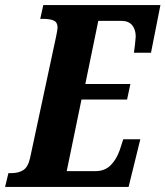

<svg xmlns="http://www.w3.org/2000/svg" viewBox="-40 -734 650 754"><path d="M-7 -54H3Q33 -54 51.5 -66Q70 -78 78 -113L180 -589Q186 -617 186 -626Q186 -646 171.5 -653Q157 -660 128 -660H118L130 -714H590L553 -527H486Q487 -532 490 -558Q493 -584 493 -590Q493 -618 479 -635Q465 -652 437 -652H346L295 -404H472L459 -343H280L222 -62H335Q371 -62 394 -84.5Q417 -107 430 -144L444 -187H511L465 0H-20Z"/></svg>

Font: Noto Serif CondExtraBold
Style: Italic
Weight: 800
Width: 3
Italic angle: -12°
Designer: Monotype Design Team
Foundry: Monotype Imaging Inc.
Version: Version 1.001